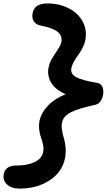

<svg xmlns="http://www.w3.org/2000/svg" viewBox="-66 -834 622 1117"><path d="M47.9 263.2Q1 263.2 -25.1 239Q-51.3 214.8 -43.9 179.2Q-35.2 128.9 29.8 128.9Q92.8 128.9 134.8 109.4Q176.8 89.8 185.1 50.8Q189 31.2 184.6 8.8Q180.2 -13.7 173.1 -32.2Q166 -50.8 162.4 -77.4Q158.7 -104 164.1 -131.8Q173.8 -177.7 212.2 -218.5Q250.5 -259.3 315.9 -286.1Q255.4 -312 231.2 -354Q207 -396 216.8 -441.9Q222.2 -470.2 238.8 -497.3Q255.4 -524.4 271.2 -547.6Q287.1 -570.8 291 -589.8Q297.9 -624.5 270.3 -647.9Q242.7 -671.4 171.9 -685.1Q142.6 -690.9 130.4 -710.2Q118.2 -729.5 124 -758.8Q135.3 -814 209 -814Q278.3 -814 333.3 -786.1Q388.2 -758.3 415 -708.7Q441.9 -659.2 430.2 -600.1Q425.3 -576.2 413.1 -553Q400.9 -529.8 388.9 -514.2Q377 -498.5 365 -477.5Q353 -456.5 349.1 -437Q342.8 -404.3 376.5 -385.5Q410.2 -366.7 499 -352.1Q522 -347.7 530.3 -327.1Q538.6 -306.6 533.2 -280.8Q529.8 -261.2 518.1 -244.6Q506.3 -228 487.8 -224.1Q391.6 -203.6 346.7 -180.9Q301.8 -158.2 294.9 -120.1Q291 -100.6 294.9 -75.9Q298.8 -51.3 305.7 -29.3Q312.5 -7.3 315.4 23.7Q318.4 54.7 312 86.9Q295.9 167.5 222.4 215.3Q148.9 263.2 47.9 263.2Z"/></svg>

Font: Shantell Sans Normal
Style: Italic
Weight: 600
Italic angle: -11.31°
Designer: Stephen Nixon, Anya Danilova, Shantell Martin
Foundry: Arrow Type
Version: Version 1.006;[559af2be0]